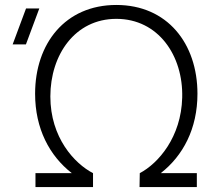

<svg xmlns="http://www.w3.org/2000/svg" viewBox="-20 -754 863 774"><path d="M123 0H355V-56C280.5 -94.5 183 -199 183 -365C183 -532.5 282 -678 449 -678C617.5 -678 719 -530.5 714.5 -360.5C710.5 -201.5 618.5 -95.5 543.5 -56L542.5 0H773.5V-56H628C718 -126 776 -235.5 776 -376C776 -578.5 654.5 -734 449 -734C243 -734 121.5 -578.5 121.5 -376C121.5 -235.5 179.5 -126 269.5 -56H123ZM31 -575H84.5L138.5 -720H85Z"/></svg>

Font: Eudonet Light
Style: Regular
Weight: 300
Designer: Mikhail Sharanda
Foundry: Mikhail Sharanda
Version: Version 4.503;Glyphs 3.1.2 (3151)